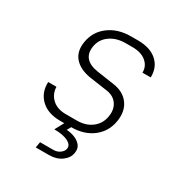

<svg xmlns="http://www.w3.org/2000/svg" viewBox="-176 -687 952 1008"><g transform="rotate(30 300.0 -182.5)"><path d="M226 10Q151 10 109 -30.5Q67 -71 70 -135H120Q121 -92 151.5 -63.5Q182 -35 234 -35H301Q356 -35 392.5 -63.5Q429 -92 436 -140Q443 -183 422 -213.5Q401 -244 358 -250L254 -265Q186 -275 152.5 -312.5Q119 -350 129 -411Q140 -479 194 -519.5Q248 -560 327 -560H369Q444 -560 485 -523Q526 -486 524 -425H474Q475 -464 445 -489.5Q415 -515 362 -515H320Q264 -515 225.5 -487Q187 -459 180 -412Q168 -327 270 -312L372 -297Q435 -288 466 -245.5Q497 -203 487 -140Q476 -71 423.5 -30.5Q371 10 293 10L280 34Q304 35 328 44Q352 53 367 71Q382 89 377 118Q372 150 341 172.5Q310 195 265 195H185L191 160H271Q295 160 312 147Q329 134 331 118Q335 94 305 79Q275 64 222 64L251 10Z"/></g></svg>

Font: NKDuy Mono Thin
Style: Italic
Weight: 100
Italic angle: -9°
Monospace: yes
Designer: NKDuy
Foundry: NKDuy
Version: Version 2.251; ttfautohint (v1.8.4.7-5d5b)